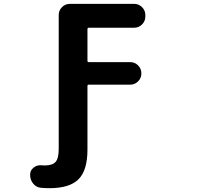

<svg xmlns="http://www.w3.org/2000/svg" viewBox="-20 -775 1040 998"><path d="M285.2 -697.3Q285.2 -720.7 302.2 -737.8Q319.3 -754.9 342.8 -754.9H677.7Q701.2 -754.9 718.3 -737.8Q735.4 -720.7 735.4 -697.3V-688.5Q735.4 -665 718.3 -647.9Q701.2 -630.9 677.7 -630.9H441.4Q434.6 -630.9 434.6 -623V-459Q434.6 -452.1 441.4 -452.1H657.2Q680.7 -452.1 697.8 -435.1Q714.8 -418 714.8 -394.5V-392.6Q714.8 -369.1 697.8 -352.1Q680.7 -335 657.2 -335H441.4Q434.6 -335 434.6 -328.1V2.9Q434.6 110.4 388.2 156.7Q341.8 203.1 237.3 203.1Q215.8 203.1 193.4 201.2Q168.9 199.2 152.8 179.7Q136.7 160.2 136.7 134.8V131.8Q136.7 110.4 154.3 96.7Q168.9 84 188.5 84Q191.4 84 193.4 84Q203.1 85 212.9 85Q252 85 268.6 66.9Q285.2 48.8 285.2 -1Z"/></svg>

Font: Gen Jyuu Gothic Monospace Bold
Style: Bold
Weight: 700
Designer: [Source Han Sans]
Ryoko NISHIZUKA  (kana & ideographs); Paul D. Hunt (Latin, Greek & Cyrillic); Wenlong ZHANG  (bopomofo
Version: Version 1.002.20150607